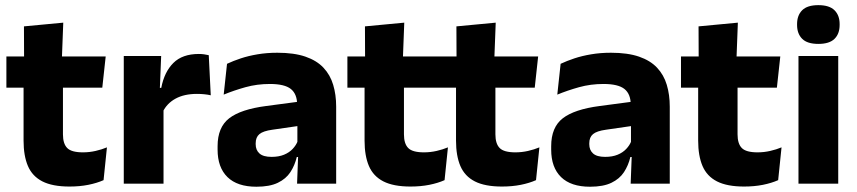

<svg xmlns="http://www.w3.org/2000/svg" viewBox="-20 -707 3298 739"><path d="M247.5 11Q182 11 143.2 -8.8Q104.4 -28.6 87.5 -68Q70.7 -107.4 70.7 -165.5V-440.1H222.3V-189.9Q222.3 -153.9 238.7 -137.3Q255 -120.6 299.3 -120.6Q324.1 -120.6 348 -126.1Q371.9 -131.6 391.6 -139.8L378.6 -13.6Q353.2 -2.3 319.9 4.4Q286.7 11 247.5 11ZM373.7 -369.5H4.6V-489.6H386.8ZM218.1 -478.7H72.7L72.2 -605.5L223.5 -619.8Z M606.4 -276 564.5 -368.9H600.7Q612.4 -430 647.2 -464.6Q681.9 -499.3 745.3 -499.3Q756.4 -499.3 765.7 -497.9Q775.1 -496.5 783.5 -494.6L791.2 -340.2Q780.6 -342.8 766.5 -344.2Q752.4 -345.6 738 -345.6Q689 -345.6 655.6 -327.3Q622.2 -309 606.4 -276ZM609.4 0H456.4V-491.4H600.3L594 -334.7L609.4 -332.5Z M1273.9 0H1123.4L1128.1 -123L1124.6 -130.7V-284L1123.7 -303.9Q1123.7 -345.1 1099.5 -364.5Q1075.3 -383.8 1018.8 -383.8Q969.3 -383.8 924.8 -371.4Q880.3 -359 841 -342.8L853.8 -461.4Q877.3 -472.5 906.7 -482.3Q936.2 -492.1 971.6 -498Q1006.9 -504 1047.4 -504Q1112 -504 1155.6 -489Q1199.1 -474 1225 -446.4Q1251 -418.8 1262.4 -380.6Q1273.9 -342.5 1273.9 -296.4ZM967 11.7Q893.4 11.7 855.5 -25.4Q817.5 -62.6 817.5 -131V-144.3Q817.5 -217.1 862.1 -251.7Q906.8 -286.3 1004.3 -299L1136.3 -316.5L1145.3 -224.6L1028.3 -207.7Q992.8 -202.8 978.5 -190.8Q964.1 -178.8 964.1 -155.4V-151.8Q964.1 -129.5 978.6 -116.4Q993.1 -103.2 1025.1 -103.2Q1053 -103.2 1073.1 -111.5Q1093.3 -119.8 1106.4 -133.8Q1119.6 -147.7 1126.1 -164.4L1147.6 -102.7H1122.3Q1114.6 -70.3 1097.7 -44.5Q1080.8 -18.6 1049.4 -3.5Q1018.1 11.7 967 11.7Z M1560 11Q1494.5 11 1455.7 -8.8Q1416.9 -28.6 1400 -68Q1383.2 -107.4 1383.2 -165.5V-440.1H1534.8V-189.9Q1534.8 -153.9 1551.2 -137.3Q1567.5 -120.6 1611.8 -120.6Q1636.6 -120.6 1660.5 -126.1Q1684.4 -131.6 1704.1 -139.8L1691.1 -13.6Q1665.7 -2.3 1632.4 4.4Q1599.2 11 1560 11ZM1686.2 -369.5H1317.1V-489.6H1699.3ZM1530.6 -478.7H1385.2L1384.7 -605.5L1536 -619.8Z M1912 11Q1846.5 11 1807.7 -8.8Q1768.9 -28.6 1752 -68Q1735.2 -107.4 1735.2 -165.5V-440.1H1886.8V-189.9Q1886.8 -153.9 1903.2 -137.3Q1919.5 -120.6 1963.8 -120.6Q1988.6 -120.6 2012.5 -126.1Q2036.4 -131.6 2056.1 -139.8L2043.1 -13.6Q2017.7 -2.3 1984.4 4.4Q1951.2 11 1912 11ZM2038.2 -369.5H1669.1V-489.6H2051.3ZM1882.6 -478.7H1737.2L1736.7 -605.5L1888 -619.8Z M2557.9 0H2407.4L2412.1 -123L2408.6 -130.7V-284L2407.7 -303.9Q2407.7 -345.1 2383.5 -364.5Q2359.3 -383.8 2302.8 -383.8Q2253.3 -383.8 2208.8 -371.4Q2164.3 -359 2125 -342.8L2137.8 -461.4Q2161.3 -472.5 2190.7 -482.3Q2220.2 -492.1 2255.6 -498Q2290.9 -504 2331.4 -504Q2396 -504 2439.6 -489Q2483.1 -474 2509 -446.4Q2535 -418.8 2546.4 -380.6Q2557.9 -342.5 2557.9 -296.4ZM2251 11.7Q2177.4 11.7 2139.5 -25.4Q2101.5 -62.6 2101.5 -131V-144.3Q2101.5 -217.1 2146.1 -251.7Q2190.8 -286.3 2288.3 -299L2420.3 -316.5L2429.3 -224.6L2312.3 -207.7Q2276.8 -202.8 2262.5 -190.8Q2248.1 -178.8 2248.1 -155.4V-151.8Q2248.1 -129.5 2262.6 -116.4Q2277.1 -103.2 2309.1 -103.2Q2337 -103.2 2357.1 -111.5Q2377.3 -119.8 2390.4 -133.8Q2403.6 -147.7 2410.1 -164.4L2431.6 -102.7H2406.3Q2398.6 -70.3 2381.7 -44.5Q2364.8 -18.6 2333.4 -3.5Q2302.1 11.7 2251 11.7Z M2844 11Q2778.5 11 2739.7 -8.8Q2700.9 -28.6 2684 -68Q2667.2 -107.4 2667.2 -165.5V-440.1H2818.8V-189.9Q2818.8 -153.9 2835.2 -137.3Q2851.5 -120.6 2895.8 -120.6Q2920.6 -120.6 2944.5 -126.1Q2968.4 -131.6 2988.1 -139.8L2975.1 -13.6Q2949.7 -2.3 2916.4 4.4Q2883.2 11 2844 11ZM2970.2 -369.5H2601.1V-489.6H2983.3ZM2814.6 -478.7H2669.2L2668.7 -605.5L2820 -619.8Z M3206.3 0H3053.3V-491.4H3206.3ZM3129.8 -538Q3087.2 -538 3067.6 -557.6Q3047.9 -577.3 3047.9 -610.9V-614.3Q3047.9 -648 3067.6 -667.6Q3087.2 -687.2 3129.8 -687.2Q3172.1 -687.2 3191.9 -667.6Q3211.7 -648 3211.7 -614.3V-610.9Q3211.7 -576.8 3191.9 -557.4Q3172.1 -538 3129.8 -538Z"/></svg>

Font: Anek Malayalam Medium
Style: Regular
Weight: 500
Designer: Maithili Shingre (Malayalam) & Yesha Goshar (Latin)
Foundry: Ek Type
Version: Version 1.003